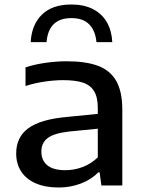

<svg xmlns="http://www.w3.org/2000/svg" viewBox="-20 -825 640 854"><path d="M524 -337V0H431L423 -58.5H417Q386.5 -26.5 340 -8.8Q293.5 9 241 9Q181 9 138.5 -9.8Q96 -28.5 74 -62.5Q52 -96.5 52 -142.5Q52 -215 106.2 -254.8Q160.5 -294.5 279 -305L415 -318.5V-344.5Q415 -392.5 398.5 -419.5Q382 -446.5 348.8 -457.5Q315.5 -468.5 260.5 -468.5Q222.5 -468.5 178.2 -462Q134 -455.5 93.5 -442.5V-525.5Q133.5 -538.5 182.2 -545.5Q231 -552.5 276 -552.5Q362 -552.5 416 -532.2Q470 -512 497 -465Q524 -418 524 -337ZM415 -125V-252.5L287.5 -240Q221 -232.5 192.5 -211.2Q164 -190 164 -151Q164 -111.5 190.5 -89.8Q217 -68 270.5 -68Q310.5 -68 348 -82.2Q385.5 -96.5 415 -125ZM297.5 -805Q354 -805 394 -784.2Q434 -763.5 455.5 -725.8Q477 -688 479.5 -637.5H409Q404.5 -688 377.2 -716.2Q350 -744.5 297.5 -744.5Q196 -744.5 187 -637.5H116.5Q120.5 -715 166.5 -760Q212.5 -805 297.5 -805Z"/></svg>

Font: Encode Sans Expanded Medium
Style: Regular
Weight: 500
Width: 7
Designer: Multiple Designers
Foundry: Impallari Type
Version: Version 2.000